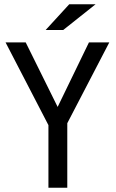

<svg xmlns="http://www.w3.org/2000/svg" viewBox="-20 -892 540 896"><path d="M395 -694H490L294 -317V-16H206V-308L6 -694H100L249 -393ZM303 -872H426L275 -752H193Z"/></svg>

Font: D2Coding
Style: Regular
Weight: 400
Monospace: yes
Designer: Yong-Rak Park; Jeong-Hwan Yoon; Sang-Min Lee;
Foundry: NHN Corporation
Version: Version 1.3.2; Build 20180524